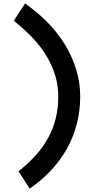

<svg xmlns="http://www.w3.org/2000/svg" viewBox="-20 -958 621 1141"><path d="M456.6 -383.8Q456.6 -468.3 432.1 -546.9Q407.7 -625.5 364.3 -695.8Q320.8 -766.1 260.5 -826.9Q200.2 -887.7 128.9 -937.5L62 -834.5Q122.1 -787.1 170.9 -736.1Q219.7 -685.1 254.2 -628.9Q288.6 -572.8 307.4 -511.7Q326.2 -450.7 326.2 -383.8Q326.2 -316.9 311.8 -256.8Q297.4 -196.8 268.1 -142.1Q238.8 -87.4 194.4 -37.4Q149.9 12.7 89.9 60.1L156.8 163.1Q228 113.3 284 53.5Q339.9 -6.3 378.2 -75.4Q416.5 -144.5 436.5 -221.9Q456.6 -299.3 456.6 -383.8Z"/></svg>

Font: Krona One
Style: Regular
Weight: 400
Version: Version 1.003